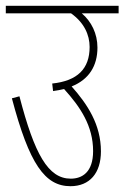

<svg xmlns="http://www.w3.org/2000/svg" viewBox="-20 -642 429 662"><path d="M0 -622V-596H225C270 -564 289 -522 289 -480C289 -405 247 -363 160 -354L163 -328C176 -330 189 -332 201 -335C257 -273 301 -208 301 -121C301 -48 263 -26 224 -26C146 -26 99 -110 47 -310L21 -303C81 -76 135 0 223 0C289 0 328 -45 328 -120C328 -213 281 -283 227 -344C287 -368 316 -415 316 -478C316 -526 295 -568 262 -596H389V-622Z"/></svg>

Font: Noto Sans ExtraCondensed Thin
Style: Italic
Weight: 100
Width: 2
Italic angle: -12°
Designer: Monotype Design Team
Foundry: Monotype Imaging Inc.
Version: Version 2.013